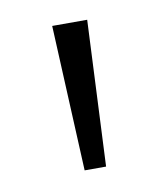

<svg xmlns="http://www.w3.org/2000/svg" viewBox="-44 -752 287 335"><g transform="rotate(-10 99.5 -585.0)"><path d="M131 -714 119 -456H81L69 -714Z"/></g></svg>

Font: Noto Traditional Nushu Light
Style: Regular
Weight: 300
Designer: LIU Zhao
Foundry: LiuZhao Studio
Version: Version 2.003; ttfautohint (v1.8.4.7-5d5b)